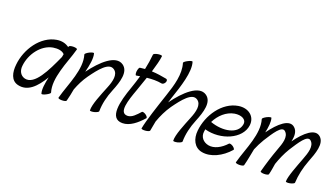

<svg xmlns="http://www.w3.org/2000/svg" viewBox="-71 -1392 3456 1984"><g transform="rotate(20 1656.5 -399.5)"><path d="M517 -22C494 -96 507 -182 530 -267C553 -356 591 -444 615 -533C617 -541 598 -547 573 -547C549 -547 527 -541 525 -533C524 -531 523 -528 522 -525C486 -552 440 -564 386 -555C217 -527 96 -346 79 -172C69 -84 88 2 169 21C281 48 366 -38 440 -162C424 -91 413 -21 427 22C429 29 451 25 475 12C500 0 519 -16 517 -22ZM213 -66C161 -79 137 -128 144 -183C157 -312 251 -445 378 -467C428 -475 477 -469 503 -440C501 -429 499 -418 497 -407C417 -230 326 -40 213 -66Z M705 -511C728 -437 715 -351 692 -267C668 -178 631 -89 607 0C605 8 623 14 648 14C673 14 695 8 697 0C709 -45 718 -89 726 -134C749 -194 777 -252 816 -307C890 -410 976 -519 1043 -472C1099 -434 1077 -348 1045 -271C1007 -176 954 -52 957 12C957 19 978 20 1004 14C1030 7 1051 -4 1051 -12C1051 -93 1072 -179 1106 -262C1151 -372 1190 -495 1111 -550C1017 -615 879 -488 775 -346C795 -425 810 -507 795 -556C793 -563 771 -558 746 -546C721 -533 703 -518 705 -511Z M1283 -489C1296 -491 1310 -493 1324 -496C1311 -449 1295 -402 1279 -355C1215 -176 1167 22 1316 22C1396 22 1471 -40 1533 -111C1538 -118 1528 -133 1510 -146C1492 -158 1472 -163 1467 -156C1428 -113 1388 -67 1340 -67C1240 -67 1293 -219 1340 -349C1357 -397 1376 -451 1394 -505C1451 -511 1506 -512 1558 -502C1571 -500 1587 -512 1595 -529C1603 -546 1598 -562 1585 -564C1532 -574 1477 -583 1421 -585C1443 -658 1461 -725 1465 -768C1466 -775 1446 -778 1420 -774C1394 -770 1373 -760 1372 -752C1367 -697 1358 -640 1346 -584C1328 -583 1309 -581 1291 -578C1283 -576 1275 -555 1272 -531C1270 -506 1275 -488 1283 -489Z M1692 -778C1727 -665 1688 -531 1644 -402C1599 -267 1539 -89 1522 4C1521 12 1540 16 1565 14C1591 12 1612 4 1614 -4C1620 -40 1627 -75 1634 -111C1658 -179 1689 -245 1732 -307C1806 -410 1892 -519 1959 -472C2015 -434 1993 -348 1961 -271C1923 -176 1870 -52 1873 12C1873 19 1894 20 1920 14C1946 7 1967 -4 1967 -12C1967 -93 1988 -179 2022 -262C2067 -372 2106 -495 2027 -550C1932 -616 1792 -485 1688 -341C1694 -360 1700 -379 1706 -398C1755 -543 1814 -719 1782 -822C1780 -829 1758 -825 1734 -812C1709 -800 1690 -784 1692 -778Z M2491 -111C2497 -118 2487 -133 2469 -146C2451 -158 2431 -163 2425 -156C2369 -94 2296 -55 2231 -67C2173 -78 2132 -123 2140 -183C2141 -193 2142 -202 2144 -211C2330 -160 2542 -252 2562 -406C2575 -507 2491 -573 2382 -555C2213 -527 2092 -346 2075 -172C2065 -78 2104 6 2191 22C2292 41 2408 -16 2491 -111ZM2374 -467C2443 -478 2507 -453 2497 -394C2479 -281 2319 -251 2175 -303C2215 -385 2287 -452 2374 -467Z M2656 -511C2679 -437 2666 -351 2643 -267C2619 -178 2582 -89 2558 0C2556 8 2574 14 2599 14C2624 14 2646 8 2648 0C2665 -63 2675 -126 2688 -189C2705 -230 2725 -270 2749 -310C2810 -406 2879 -518 2924 -475C2974 -430 2945 -346 2916 -270C2883 -180 2855 -90 2831 0C2829 8 2847 14 2872 14C2897 14 2919 8 2921 0C2932 -41 2937 -81 2944 -122C2966 -186 2993 -249 3030 -310C3092 -406 3160 -518 3206 -475C3255 -430 3227 -346 3198 -270C3163 -177 3110 -44 3111 9C3110 17 3131 19 3156 14C3182 9 3203 -2 3204 -9C3208 -93 3227 -179 3259 -263C3300 -368 3345 -488 3280 -547C3213 -608 3109 -519 3023 -398C3037 -459 3036 -513 2998 -547C2931 -609 2825 -516 2737 -393C2751 -456 2758 -517 2746 -556C2744 -563 2722 -558 2697 -546C2672 -533 2654 -518 2656 -511Z"/></g></svg>

Font: Nupuram Condensed Oblique
Style: Regular
Weight: 400
Width: 3
Designer: Santhosh Thottingal (santhosh.thottingal@gmail.com)
Foundry: SMC
Version: Version 1.000